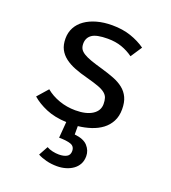

<svg xmlns="http://www.w3.org/2000/svg" viewBox="-141 -644 882 989"><g transform="rotate(20 300.0 -149.0)"><path d="M332 141Q332 115 309 107Q286 99 245 99L252 11Q187 8 140 -12Q93 -32 61 -60L112 -118Q143 -92 185.5 -77Q228 -62 275 -62Q334 -62 367.5 -83.5Q401 -105 401 -142Q401 -161 396.5 -175Q392 -189 378.5 -200Q365 -211 340.5 -220Q316 -229 275 -240Q236 -250 204 -262.5Q172 -275 149 -292.5Q126 -310 113.5 -334Q101 -358 101 -393Q101 -426 115.5 -453Q130 -480 157 -499Q184 -518 221.5 -528.5Q259 -539 305 -539Q362 -539 407.5 -523.5Q453 -508 488 -483L447 -421Q418 -442 384 -454Q350 -466 307 -466Q245 -466 220.5 -448.5Q196 -431 196 -399Q196 -382 202.5 -370.5Q209 -359 225 -349Q241 -339 266.5 -330Q292 -321 331 -310Q369 -299 400 -287Q431 -275 453.5 -257Q476 -239 488 -213Q500 -187 500 -149Q500 -111 485 -82.5Q470 -54 444.5 -35Q419 -16 385.5 -5Q352 6 315 10V56Q365 61 387 85.5Q409 110 409 141Q409 166 399 184.5Q389 203 371.5 215.5Q354 228 331.5 234.5Q309 241 284 241Q253 241 225.5 234Q198 227 178 216L206 165Q220 173 238 177Q256 181 273 181Q299 181 315.5 172Q332 163 332 141Z"/></g></svg>

Font: Wlorlttqgufhjawjgtejqphaquk
Style: Regular
Weight: 400
Monospace: yes
Designer: Carrois Corporate & Edenspiekermann
Foundry: Carrois Corporate GbR & Edenspiekermann AG
Version: Version 2.001